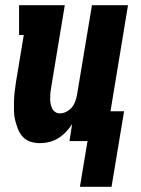

<svg xmlns="http://www.w3.org/2000/svg" viewBox="-20 -540 540 735"><path d="M286 175 315 0H246L256 -65Q246 -49 232.5 -35Q219 -21 203 -11Q187 -1 169 3.5Q151 8 133 8Q114 8 97 2.5Q80 -3 68 -15.5Q56 -28 49.5 -44.5Q43 -61 38.5 -78Q34 -95 33.5 -113.5Q33 -132 33.5 -150.5Q34 -169 36 -187.5Q38 -206 41 -225L71 -406H53V-520H228L176 -206Q174 -196 173 -185.5Q172 -175 172 -164.5Q172 -154 173.5 -144.5Q175 -135 179 -126Q183 -117 191 -111.5Q199 -106 209 -106Q222 -106 234.5 -112.5Q247 -119 255.5 -129.5Q264 -140 268.5 -153Q273 -166 275 -178L332 -520H470L403 -114H455L407 175Z"/></svg>

Font: Iosevka Curly Slab Heavy
Style: Italic
Weight: 900
Italic angle: -9°
Monospace: yes
Designer: Belleve Invis
Foundry: Belleve Invis
Version: Version 22.1.2; ttfautohint (v1.8.4)